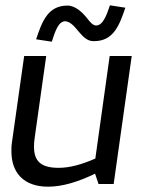

<svg xmlns="http://www.w3.org/2000/svg" viewBox="-20 -693 563 723"><path d="M332 -538H334C408 -538 430 -599 452 -664L394 -673C381 -634 367 -597 342 -597C330 -597 320 -609 309 -623C291 -646 264 -672 234 -672C160 -672 138 -611 116 -545L175 -536C188 -576 200 -613 226 -613C267 -609 284 -538 332 -538ZM108 -141C108 -152 109 -164 111 -177L154 -482H71L25 -157C23 -145 23 -134 23 -123C23 -41 71 10 161 10C213 10 272 -7 338 -39L351 0H408L476 -482H393L339 -96C287 -73 241 -61 201 -61C134 -61 108 -86 108 -141Z"/></svg>

Font: Cantarell
Style: Oblique
Weight: 400
Italic angle: -8°
Designer: Dave Crossland
Version: Version 0.024